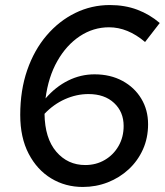

<svg xmlns="http://www.w3.org/2000/svg" viewBox="-20 -731 654 762"><path d="M308.7 11Q239.3 11 183.2 -23Q127 -57 93.7 -121Q60.3 -185 60.3 -274.7Q60.3 -372.7 88 -452.7Q115.7 -532.7 165 -590.3Q214.3 -648 278.7 -679.5Q343 -711 416 -711Q475.7 -711 524.8 -692.5Q574 -674 614 -639.7L555.7 -564.3Q487 -622.7 412.7 -622.7Q350.3 -622.7 297 -587.5Q243.7 -552.3 207.7 -489Q171.7 -425.7 160.7 -340.3Q200.7 -386.7 250.5 -411.3Q300.3 -436 355 -436Q418 -436 466 -410Q514 -384 540.8 -339.3Q567.7 -294.7 567.7 -238Q567.7 -183.3 547.2 -137.8Q526.7 -92.3 490.7 -59Q454.7 -25.7 407.8 -7.3Q361 11 308.7 11ZM318.3 -76Q361.3 -76 395.8 -96.2Q430.3 -116.3 450.5 -151.5Q470.7 -186.7 470.7 -231Q470.7 -287 432.8 -322.3Q395 -357.7 331 -357.7Q283.7 -357.7 238.2 -337.5Q192.7 -317.3 156.7 -279.3Q158 -182 203.3 -129Q248.7 -76 318.3 -76Z"/></svg>

Font: Red Hat Display VF
Style: Italic
Weight: 300
Italic angle: -12°
Designer: Pentagram, MCKL
Foundry: Pentagram, MCKL
Version: Version 1.010